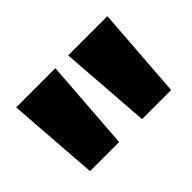

<svg xmlns="http://www.w3.org/2000/svg" viewBox="-64 -846 509 509"><g transform="rotate(-45 191.0 -591.0)"><path d="M39 -462 20 -720H167L148 -462ZM234 -462 215 -720H362L343 -462Z"/></g></svg>

Font: Bricolage Grotesque 10pt ExtraBold
Style: Regular
Weight: 800
Designer: Mathieu Triay
Foundry: Atelier Triay
Version: Version 1.000; ttfautohint (v1.8.4.7-5d5b);gftools[0.9.32]